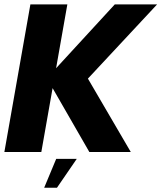

<svg xmlns="http://www.w3.org/2000/svg" viewBox="-31 -695 738 878"><path d="M-11 0H158L209.5 -292L377.5 0H567L371 -335.5L687.5 -675H494L225.5 -383L277 -675H108ZM171 163.5H229.5L320 31.5H226Z"/></svg>

Font: Anybody Thin
Style: Bold Italic
Weight: 700
Italic angle: -10°
Version: Version 1.113;gftools[0.9.25]